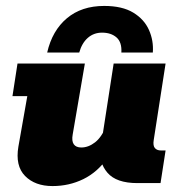

<svg xmlns="http://www.w3.org/2000/svg" viewBox="-20 -617 603 647"><path d="M157 10Q98 10 64.5 -24Q31 -58 42 -123L72 -293H22L39 -403H266L225 -164Q221 -142 228.5 -131Q236 -120 254 -120Q278 -120 300.5 -137.5Q323 -155 339 -195L325 -157L363 -403H538L498 -145Q495 -126 502 -118Q509 -110 522 -110H538L521 0H443Q372 0 342 -35Q312 -70 319 -120L321 -134L343 -86Q309 -37 261 -13.5Q213 10 157 10ZM139 -440Q156 -514 205.5 -555.5Q255 -597 331 -597Q392 -597 429 -574.5Q466 -552 482 -516Q498 -480 495 -440H389Q391 -475 372.5 -491Q354 -507 324 -507Q296 -507 276 -489.5Q256 -472 247 -440Z"/></svg>

Font: Rokkitt SemiBold Black
Style: Italic
Weight: 900
Italic angle: -9°
Version: Version 3.103